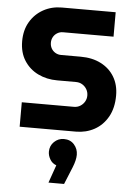

<svg xmlns="http://www.w3.org/2000/svg" viewBox="-64 -747 754 1098"><g transform="rotate(5 313.0 -198.0)"><path d="M64.7 0V-140.3H363.7Q384 -140.3 399.8 -150Q415.7 -159.7 425.2 -175.8Q434.7 -192 434.7 -211Q434.7 -231 425.2 -247.2Q415.7 -263.3 399.8 -273Q384 -282.7 363.7 -282.7H255.7Q194.7 -282.7 145 -307Q95.3 -331.3 65.8 -377.5Q36.3 -423.7 36.3 -488.7Q36.3 -552.7 64.3 -600Q92.3 -647.3 140 -673.7Q187.7 -700 245.7 -700H554.7V-559.7H264.7Q246.7 -559.7 231.8 -550.7Q217 -541.7 208.8 -527Q200.7 -512.3 200.7 -494.3Q200.7 -476.3 208.8 -461.7Q217 -447 231.8 -438.2Q246.7 -429.3 264.7 -429.3H377.7Q444.7 -429.3 494.3 -403.8Q544 -378.3 571.3 -332.7Q598.7 -287 598.7 -225.7Q598.7 -154 570.2 -103.3Q541.7 -52.7 493.7 -26.3Q445.7 0 387.7 0ZM256.7 304 292.7 201.7Q268.7 193 256.2 171.3Q243.7 149.7 243.7 127.7Q243.7 93.7 267.3 70.8Q291 48 323.3 48Q360.3 48 382.3 73Q404.3 98 404.3 131.7Q404.3 162 387 204.7L346.3 304Z"/></g></svg>

Font: MuseoModerno Thin
Style: Regular
Weight: 100
Designer: Pablo Cosgaya, Héctor Gatti, Marcela Romero, and the Authors of The MuseoModerno Project.
Foundry: Omnibus-Type Team
Version: Version 1.003